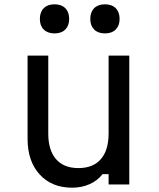

<svg xmlns="http://www.w3.org/2000/svg" viewBox="-20 -856 740 891"><path d="M580 -598V0H484V-48H456Q433 -18 396 -1.5Q359 15 315 15Q220 15 164 -46.5Q108 -108 108 -211V-598H204V-236Q204 -159 240 -117.5Q276 -76 344 -76Q412 -76 448 -117.5Q484 -159 484 -236V-598ZM233 -701Q201 -701 183 -719Q165 -737 165 -768Q165 -800 183 -818Q201 -836 233 -836Q265 -836 283 -818Q301 -800 301 -768Q301 -737 283 -719Q265 -701 233 -701ZM467 -701Q435 -701 417 -719Q399 -737 399 -768Q399 -800 417 -818Q435 -836 467 -836Q499 -836 517 -818Q535 -800 535 -768Q535 -737 517 -719Q499 -701 467 -701Z"/></svg>

Font: Martian Mono Light
Style: Regular
Weight: 300
Monospace: yes
Designer: Roman Shamin
Foundry: Evil Martians
Version: Version 1.000; ttfautohint (v1.8.4.7-5d5b)